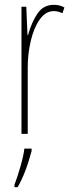

<svg xmlns="http://www.w3.org/2000/svg" viewBox="-20 -555 296 796"><path d="M247 -524 239 -500Q221 -509 203 -509Q169 -509 144.5 -474Q120 -439 107.5 -385Q95 -331 95 -277V0H69V-527H89L94 -409H96Q111 -463 135.5 -499Q160 -535 203 -535Q228 -535 247 -524ZM111 71Q86 165 53 221H40V211Q52 180 65 134.5Q78 89 81 61H111Z"/></svg>

Font: Noto Sans Display Thin Cond
Style: Regular
Weight: 250
Width: 3
Designer: Monotype Design team
Foundry: Monotype Imaging Inc.
Version: Version 1.000